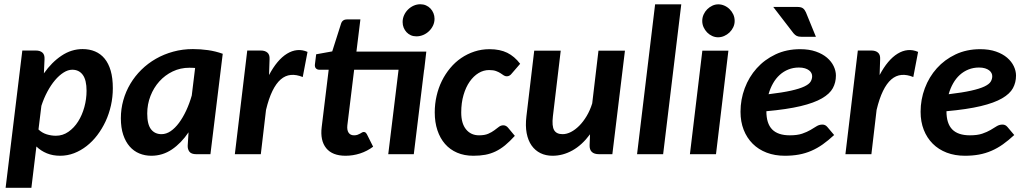

<svg xmlns="http://www.w3.org/2000/svg" viewBox="-20 -722 4798 899"><path d="M6.3 157.2 84.5 -485.4H147.9Q167.5 -485.4 178.5 -475.8Q189.5 -466.3 188.5 -445.3L185.5 -378.4Q222.2 -430.7 268.3 -461.4Q314.5 -492.2 366.7 -492.2Q398.9 -492.2 425 -481.2Q451.2 -470.2 469.7 -447.8Q488.3 -425.3 498.3 -390.9Q508.3 -356.4 508.3 -309.1Q508.3 -267.6 499.5 -228.3Q490.7 -189 474.4 -153.8Q458 -118.7 435.5 -89.1Q413.1 -59.6 385.5 -38.1Q357.9 -16.6 326.7 -4.6Q295.4 7.3 261.7 7.3Q227.1 7.3 199.2 -4.2Q171.4 -15.6 150.4 -36.1L127 157.2ZM318.4 -395.5Q298.3 -395.5 277.6 -382.3Q256.8 -369.1 237.5 -346.4Q218.3 -323.7 201.7 -292.7Q185.1 -261.7 173.8 -226.6L160.2 -115.7Q177.2 -99.6 198.7 -93Q220.2 -86.4 241.7 -86.4Q273.9 -86.4 300.5 -105Q327.1 -123.5 345.9 -153.3Q364.7 -183.1 375 -220.7Q385.3 -258.3 385.3 -296.9Q385.3 -347.2 367.7 -371.3Q350.1 -395.5 318.4 -395.5Z M965.3 0H899.4Q875.5 0 866.7 -12Q857.9 -23.9 858.9 -41L862.8 -102.5Q828.6 -51.8 784.9 -22.2Q741.2 7.3 688.5 7.3Q658.7 7.3 632.6 -3.4Q606.4 -14.2 587.2 -36.1Q567.9 -58.1 556.9 -91.1Q545.9 -124 545.9 -168.5Q545.9 -211.9 557.4 -252.7Q568.8 -293.5 590.3 -329.6Q611.8 -365.7 642.1 -395.5Q672.4 -425.3 710 -446.8Q747.6 -468.3 791.3 -480.2Q835 -492.2 883.3 -492.2Q918.5 -492.2 953.6 -487.3Q988.8 -482.4 1022.9 -470.2ZM736.3 -93.8Q758.3 -93.8 779.1 -107.9Q799.8 -122.1 818.1 -146.7Q836.4 -171.4 851.8 -204.3Q867.2 -237.3 877.9 -274.9L893.6 -403.8Q886.7 -404.3 879.9 -404.5Q873 -404.8 866.7 -404.8Q824.7 -404.8 788.6 -387.5Q752.4 -370.1 726.1 -340.8Q699.7 -311.5 684.6 -272.7Q669.4 -233.9 669.4 -190.4Q669.4 -139.2 687.3 -116.5Q705.1 -93.8 736.3 -93.8Z M1079.6 0 1137.7 -485.4H1201.2Q1220.7 -485.4 1231.9 -475.8Q1243.2 -466.3 1242.2 -445.3L1239.7 -370.6Q1258.3 -405.8 1279.5 -431.2Q1300.8 -456.5 1324 -470.7Q1347.2 -484.9 1371.3 -487.3Q1395.5 -489.7 1419.9 -479L1397.5 -361.3Q1367.7 -373.5 1341.8 -371.1Q1315.9 -368.7 1294.4 -350.1Q1272.9 -331.5 1255.6 -296.1Q1238.3 -260.7 1225.6 -207.5L1201.2 0Z M1976.1 -480.5 1966.3 -395.5H1965.8L1917.5 0H1797.9L1846.2 -395.5H1638.2L1606.4 -135.3Q1604 -112.8 1612.3 -100.6Q1620.6 -88.4 1637.7 -88.4Q1647 -88.4 1653.8 -90.8Q1660.6 -93.3 1665.8 -96.2Q1670.9 -99.1 1675 -101.6Q1679.2 -104 1683.1 -104Q1688.5 -104 1691.7 -101.3Q1694.8 -98.6 1698.2 -92.8L1727.1 -35.2Q1699.2 -14.2 1665.8 -3.4Q1632.3 7.3 1598.1 7.3Q1536.1 7.3 1507.3 -28.3Q1478.5 -64 1486.3 -127.4L1519 -395.5H1475.1Q1465.3 -395.5 1459.2 -401.9Q1453.1 -408.2 1454.6 -420.9L1460.4 -467.8L1535.6 -481.4L1577.1 -611.8Q1583.5 -631.3 1606 -631.3H1667.5L1648.9 -480.5ZM2014.6 -634.3Q2014.6 -617.2 2007.6 -602.3Q2000.5 -587.4 1988.8 -576.2Q1977.1 -564.9 1961.7 -558.3Q1946.3 -551.8 1929.7 -551.8Q1915.5 -551.8 1903.8 -556.9Q1892.1 -562 1883.5 -571.3Q1875 -580.6 1870.1 -592.5Q1865.2 -604.5 1865.2 -618.7Q1865.2 -635.7 1872.1 -650.9Q1878.9 -666 1890.6 -677.5Q1902.3 -689 1917.2 -695.6Q1932.1 -702.1 1948.2 -702.1Q1962.4 -702.1 1974.6 -696.8Q1986.8 -691.4 1995.6 -682.1Q2004.4 -672.9 2009.5 -660.4Q2014.6 -647.9 2014.6 -634.3Z M2390.6 -85.9Q2366.7 -59.6 2345 -41.7Q2323.2 -23.9 2300.3 -12.9Q2277.3 -2 2252.2 2.7Q2227.1 7.3 2196.3 7.3Q2153.8 7.3 2120.4 -7.1Q2086.9 -21.5 2063.7 -48.1Q2040.5 -74.7 2028.1 -112.1Q2015.6 -149.4 2015.6 -195.8Q2015.6 -235.4 2024.2 -272.7Q2032.7 -310.1 2048.8 -342.8Q2064.9 -375.5 2087.9 -403.1Q2110.8 -430.7 2139.4 -450.2Q2168 -469.7 2201.4 -480.7Q2234.9 -491.7 2272 -491.7Q2320.8 -491.7 2355 -474.9Q2389.2 -458 2415.5 -423.3L2375.5 -377Q2371.6 -371.6 2365.7 -368.2Q2359.9 -364.7 2353 -364.7Q2344.7 -364.7 2338.1 -369.4Q2331.5 -374 2323.2 -379.4Q2314.9 -384.8 2302.5 -389.4Q2290 -394 2270 -394Q2244.1 -394 2220.7 -379.9Q2197.3 -365.7 2179.2 -339.8Q2161.1 -314 2150.4 -277.3Q2139.6 -240.7 2139.6 -195.3Q2139.6 -143.6 2162.4 -116Q2185.1 -88.4 2223.1 -88.4Q2249.5 -88.4 2266.1 -95.7Q2282.7 -103 2294.4 -111.8Q2306.2 -120.6 2315.7 -127.9Q2325.2 -135.3 2336.9 -135.3Q2343.3 -135.3 2348.9 -132.3Q2354.5 -129.4 2358.9 -124L2390.6 -85.9Z M2605.5 -484.9 2568.8 -177.2Q2563.5 -131.8 2574.5 -112.8Q2585.4 -93.8 2614.3 -93.8Q2633.3 -93.8 2653.3 -104Q2673.3 -114.3 2692.1 -133.1Q2710.9 -151.9 2726.8 -178.5Q2742.7 -205.1 2752.9 -237.8L2782.2 -484.9H2906.2L2847.2 0H2785.2Q2739.3 0 2740.7 -42.5L2742.7 -93.3Q2705.1 -42.5 2660.2 -17.6Q2615.2 7.3 2567.4 7.3Q2535.6 7.3 2510.7 -4.9Q2485.8 -17.1 2469.2 -40.5Q2452.6 -64 2446 -98.4Q2439.5 -132.8 2444.8 -177.2L2481.4 -484.9Z M2962.9 0 3047.4 -701.7H3169.9L3085 0Z M3390.6 -484.9 3332.5 0H3210.4L3268.6 -484.9ZM3419.9 -624Q3419.9 -608.4 3413.3 -594.5Q3406.7 -580.6 3395.8 -570.1Q3384.8 -559.6 3370.8 -553.5Q3356.9 -547.4 3342.3 -547.4Q3328.1 -547.4 3314.7 -553.5Q3301.3 -559.6 3291 -570.1Q3280.8 -580.6 3274.4 -594.5Q3268.1 -608.4 3268.1 -624Q3268.1 -639.6 3274.4 -653.8Q3280.8 -668 3291.3 -678.5Q3301.8 -689 3315.2 -695.3Q3328.6 -701.7 3343.3 -701.7Q3357.9 -701.7 3371.8 -695.6Q3385.7 -689.5 3396.5 -678.7Q3407.2 -668 3413.6 -654.1Q3419.9 -640.1 3419.9 -624Z M3894 -368.2Q3894 -335.9 3879.6 -309.3Q3865.2 -282.7 3828.6 -261.5Q3792 -240.2 3728.8 -225.1Q3665.5 -210 3568.4 -201.2Q3568.4 -143.6 3595.5 -116Q3622.6 -88.4 3678.2 -88.4Q3713.4 -88.4 3736.1 -96.2Q3758.8 -104 3774.9 -113.5Q3791 -123 3803.5 -130.9Q3815.9 -138.7 3831.1 -138.7Q3844.2 -138.7 3853.5 -127.9L3885.7 -89.8Q3858.4 -64.5 3832.5 -46.1Q3806.6 -27.8 3779.1 -15.9Q3751.5 -3.9 3720.9 1.7Q3690.4 7.3 3654.8 7.3Q3607.9 7.3 3569.6 -7.3Q3531.2 -22 3504.2 -49.1Q3477.1 -76.2 3462.2 -114Q3447.3 -151.9 3447.3 -198.7Q3447.3 -255.9 3467 -308.8Q3486.8 -361.8 3523.2 -402.3Q3559.6 -442.9 3611.1 -467.3Q3662.6 -491.7 3726.6 -491.7Q3768.6 -491.7 3800 -480.7Q3831.5 -469.7 3852.3 -451.9Q3873 -434.1 3883.5 -412.1Q3894 -390.1 3894 -368.2ZM3712.9 -689.5Q3731.4 -689.5 3739.7 -683.1Q3748 -676.8 3753.4 -664.6L3800.3 -549.8H3731.9Q3718.8 -549.8 3710.7 -553.7Q3702.6 -557.6 3695.3 -566.4L3600.6 -689.5ZM3720.7 -405.8Q3694.3 -405.8 3671.6 -396.7Q3648.9 -387.7 3630.9 -371.3Q3612.8 -355 3599.6 -331.8Q3586.4 -308.6 3578.6 -280.8Q3644 -288.6 3684.1 -297.6Q3724.1 -306.6 3746.1 -317.1Q3768.1 -327.6 3775.4 -339.6Q3782.7 -351.6 3782.7 -365.2Q3782.7 -372.6 3779.3 -379.6Q3775.9 -386.7 3768.3 -392.6Q3760.7 -398.4 3749 -402.1Q3737.3 -405.8 3720.7 -405.8Z M3938.5 0 3996.6 -485.4H4060.1Q4079.6 -485.4 4090.8 -475.8Q4102.1 -466.3 4101.1 -445.3L4098.6 -370.6Q4117.2 -405.8 4138.4 -431.2Q4159.7 -456.5 4182.9 -470.7Q4206.1 -484.9 4230.2 -487.3Q4254.4 -489.7 4278.8 -479L4256.3 -361.3Q4226.6 -373.5 4200.7 -371.1Q4174.8 -368.7 4153.3 -350.1Q4131.8 -331.5 4114.5 -296.1Q4097.2 -260.7 4084.5 -207.5L4060.1 0Z M4737.3 -368.2Q4737.3 -335.9 4722.9 -309.3Q4708.5 -282.7 4671.9 -261.5Q4635.3 -240.2 4572 -225.1Q4508.8 -210 4411.6 -201.2Q4411.6 -143.6 4438.7 -116Q4465.8 -88.4 4521.5 -88.4Q4556.6 -88.4 4579.3 -96.2Q4602.1 -104 4618.2 -113.5Q4634.3 -123 4646.7 -130.9Q4659.2 -138.7 4674.3 -138.7Q4687.5 -138.7 4696.8 -127.9L4729 -89.8Q4701.7 -64.5 4675.8 -46.1Q4649.9 -27.8 4622.3 -15.9Q4594.7 -3.9 4564.2 1.7Q4533.7 7.3 4498 7.3Q4451.2 7.3 4412.8 -7.3Q4374.5 -22 4347.4 -49.1Q4320.3 -76.2 4305.4 -114Q4290.5 -151.9 4290.5 -198.7Q4290.5 -255.9 4310.3 -308.8Q4330.1 -361.8 4366.5 -402.3Q4402.8 -442.9 4454.3 -467.3Q4505.9 -491.7 4569.8 -491.7Q4611.8 -491.7 4643.3 -480.7Q4674.8 -469.7 4695.6 -451.9Q4716.3 -434.1 4726.8 -412.1Q4737.3 -390.1 4737.3 -368.2ZM4564 -405.8Q4537.6 -405.8 4514.9 -396.7Q4492.2 -387.7 4474.1 -371.3Q4456.1 -355 4442.9 -331.8Q4429.7 -308.6 4421.9 -280.8Q4487.3 -288.6 4527.3 -297.6Q4567.4 -306.6 4589.4 -317.1Q4611.3 -327.6 4618.7 -339.6Q4626 -351.6 4626 -365.2Q4626 -372.6 4622.6 -379.6Q4619.1 -386.7 4611.6 -392.6Q4604 -398.4 4592.3 -402.1Q4580.6 -405.8 4564 -405.8Z"/></svg>

Font: Carlito
Style: Bold Italic
Weight: 700
Italic angle: -7°
Designer: Lukasz Dziedzic
Foundry: tyPoland Lukasz Dziedzic
Version: Version 1.104